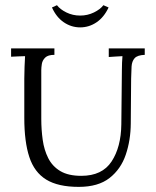

<svg xmlns="http://www.w3.org/2000/svg" viewBox="-20 -714 605 746"><path d="M191.4 -500.9Q166.5 -500.9 155.7 -490.3Q144.8 -479.6 142.6 -465.7Q140.4 -451.8 140.4 -441.5V-252.3Q140.4 -210.5 145.9 -170.9Q151.4 -131.3 167.4 -99.6Q183.4 -67.8 214.3 -49.3Q245.3 -30.8 295.9 -30.8Q377 -30.8 413.6 -86.7Q450.3 -142.6 451.4 -230.7L453.6 -441.5Q453.6 -456.9 454.2 -470.7Q454.7 -484.4 455.8 -495.8Q442.2 -495.4 429.2 -494.3Q416.2 -493.2 402.6 -492.5V-525.9H542.4V-500.9Q513.8 -499.8 503.1 -487.9Q492.5 -476 491.2 -455.6Q489.9 -435.3 489.5 -408.5L488.1 -234.3Q487.7 -169.1 468.6 -112.9Q449.6 -56.8 405.6 -22.4Q361.6 12.1 286 12.1Q205.7 12.1 159.5 -16.3Q113.3 -44.7 93.9 -104Q74.4 -163.2 74.4 -256V-408.5Q74.4 -428.3 75.4 -454.7Q76.3 -481.1 77.4 -495.8Q63.8 -495.4 50.4 -494.9Q37 -494.3 23.1 -493.6V-525.9H191.4ZM291.5 -607.6Q257.1 -607.6 227.9 -627.4Q198.8 -647.2 181.9 -685L201.3 -693.8Q213.1 -678 237.8 -665.7Q262.6 -653.5 291.5 -653.5Q320.1 -653.5 345.1 -665.7Q370 -678 381.7 -693.8L401.9 -685Q384.3 -647.2 355.2 -627.4Q326 -607.6 291.5 -607.6Z"/></svg>

Font: Parastoo
Style: Regular
Weight: 400
Foundry: Saber Rastikerdar (saber.rastikerdar@gmail.com)
Version: Version 3.000